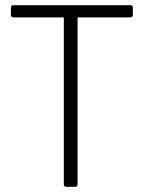

<svg xmlns="http://www.w3.org/2000/svg" viewBox="-20 -720 554 740"><path d="M492 -690V-663Q492 -653 482 -653H283Q279 -653 279 -649V-10Q279 0 269 0H236Q226 0 226 -10V-649Q226 -653 222 -653H32Q22 -653 22 -663V-690Q22 -700 32 -700H482Q492 -700 492 -690Z"/></svg>

Font: Barlow Light
Style: Regular
Weight: 300
Designer: Jeremy Tribby
Foundry: Tribby Type
Version: Version 1.422